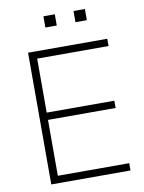

<svg xmlns="http://www.w3.org/2000/svg" viewBox="-95 -946 760 1012"><g transform="rotate(-10 285.0 -440.0)"><path d="M96 0V-705H520V-666H138V-377H500V-338H138V-39H520V0ZM370 -820V-880H431V-820ZM209 -820V-880H270V-820Z"/></g></svg>

Font: Nunito Sans 12pt ExtraLight 12pt ExtraLight
Style: Regular
Weight: 250
Version: Version 3.101;gftools[0.9.27]